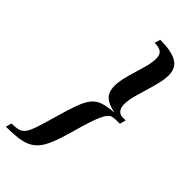

<svg xmlns="http://www.w3.org/2000/svg" viewBox="-324 -680 884 884"><g transform="rotate(45 117.5 -238.5)"><path d="M-75 154.8 -67.7 126.6Q-39.5 125.8 -23 121.4Q-6.5 116.9 4.8 101.2Q16.1 85.5 27 52.8Q37.9 20.2 54 -37.1Q72.6 -103.2 87.1 -142.7Q101.6 -182.3 119 -203.2Q136.3 -224.2 163.3 -232.7Q190.3 -241.1 233.1 -244.4Q201.6 -250.8 182.3 -261.3Q162.9 -271.8 154 -289.1Q145.2 -306.5 145.2 -332.3Q145.2 -355.6 152 -385.1Q158.9 -414.5 168.5 -445.6Q178.2 -476.6 185.5 -504.4Q192.7 -532.3 192.7 -554.8Q192.7 -571.8 187.5 -581.9Q182.3 -591.9 170.2 -597.2Q158.1 -602.4 136.3 -602.4L144.4 -630.6Q219.4 -630.6 253.6 -609.7Q287.9 -588.7 287.9 -543.5Q287.9 -517.7 280.2 -486.3Q272.6 -454.8 262.5 -422.2Q252.4 -389.5 244.4 -359.3Q236.3 -329 236.3 -304.8Q236.3 -281.5 246.4 -268.5Q256.5 -255.6 274.2 -255.6H294.4L286.3 -225.8H266.1Q249.2 -225.8 237.1 -222.6Q225 -219.4 213.7 -202.4Q202.4 -185.5 188.7 -147.2Q175 -108.9 155.6 -37.9Q137.9 25 120.6 63.3Q103.2 101.6 79 121.4Q54.8 141.1 18.1 148Q-18.5 154.8 -75 154.8Z"/></g></svg>

Font: Playfair 5pt SemiExpanded Light SemiBold
Style: Italic
Weight: 600
Italic angle: -15.6°
Version: Version 2.001;gftools[0.9.30]